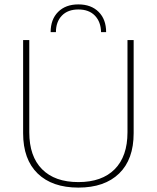

<svg xmlns="http://www.w3.org/2000/svg" viewBox="-20 -842 712 872"><path d="M462 -696H439Q438 -743 411 -771Q384 -799 336 -799Q288 -799 261 -771Q234 -743 234 -696H210Q210 -754 244 -788Q278 -822 336 -822Q394 -822 428 -788Q462 -754 462 -696ZM587 -660V-237Q587 -118 521 -54Q455 10 336 10Q217 10 151 -54Q85 -118 85 -237V-660H113V-241Q113 -132 171 -73.5Q229 -15 336 -15Q443 -15 501 -73.5Q559 -132 559 -241V-660Z"/></svg>

Font: Elaine Sans ExtraLight
Style: Regular
Weight: 275
Designer: Wei Huang
Foundry: Wei Huang
Version: Version 2.001;December 24, 2019;FontCreator 12.0.0.2547 64-b